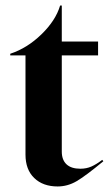

<svg xmlns="http://www.w3.org/2000/svg" viewBox="-20 -658 398 693"><path d="M72 -100V-458H17V-464Q78 -484 129.5 -534Q181 -584 197 -638H203V-508H334V-458H203V-111Q203 -81 220 -65Q237 -49 270 -49Q292 -49 310 -57Q328 -65 349 -81L353 -76Q289 -23 256.5 -4Q224 15 188 15Q135 15 103.5 -15.5Q72 -46 72 -100Z"/></svg>

Font: Nyght Serif Medium
Style: Regular
Weight: 500
Designer: Maksym Kobuzan
Version: Version 0.410